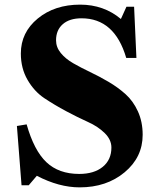

<svg xmlns="http://www.w3.org/2000/svg" viewBox="-20 -800 687 829"><path d="M326 -780Q428 -780 502 -718L526 -771H559L569 -550H525Q475 -721 332 -721Q280 -721 251 -695.5Q222 -670 222 -626Q222 -596 242.5 -571Q263 -546 296 -527Q329 -508 369 -489Q409 -470 449 -446.5Q489 -423 522 -393.5Q555 -364 575.5 -319Q596 -274 596 -218Q596 -121 518 -56Q440 9 324 9Q235 9 139 -41L104 0H73L53 -256L95 -263Q127 -150 180.5 -99.5Q234 -49 322 -49Q386 -49 423.5 -79.5Q461 -110 461 -163Q461 -197 432 -225.5Q403 -254 359.5 -273.5Q316 -293 265.5 -320Q215 -347 171.5 -376Q128 -405 99 -455Q70 -505 70 -569Q70 -660 143 -720Q216 -780 326 -780Z"/></svg>

Font: Libre Caslon Text
Style: Bold
Weight: 700
Designer: Pablo Impallari, Rodrigo Fuenzalida
Foundry: Pablo Impallari, Rodrigo Fuenzalida
Version: Version 1.002